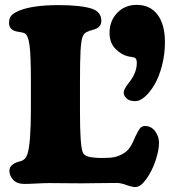

<svg xmlns="http://www.w3.org/2000/svg" viewBox="-20 -736 687 777"><path d="M480.5 -361.3Q480.5 -374.5 501 -400.4Q533.7 -440.9 533.7 -481.4Q533.7 -499.5 523.9 -502.9Q522 -503.4 518.8 -504.2Q515.6 -504.9 510 -505.9Q504.4 -506.8 499 -507.8Q471.7 -513.7 447.5 -538.1Q423.3 -562.5 423.3 -603Q423.3 -651.4 454.3 -683.8Q485.4 -716.3 533.2 -716.3Q587.4 -716.3 617.4 -676.8Q647.5 -637.2 647.5 -564.9Q647.5 -516.6 635.7 -471.2Q624 -425.8 606 -394.8Q587.9 -363.8 567.1 -345.2Q546.4 -326.7 527.8 -326.7Q503.4 -326.7 491.9 -337.9Q480.5 -349.1 480.5 -361.3ZM179.2 4.9Q157.7 4.9 128.7 6.6Q99.6 8.3 78.6 8.3Q48.8 8.3 33.4 -8.3Q18.1 -24.9 18.1 -43.9Q18.1 -61.5 32.2 -70.8Q42.5 -78.6 62 -83.5Q83 -88.4 90.8 -111.8Q105 -154.3 105 -294.9V-414.1Q105 -512.2 99.4 -553.5Q93.8 -594.7 79.1 -601.6Q73.2 -604.5 59.6 -606.4Q45.9 -608.4 39.6 -610.8Q16.6 -619.1 16.6 -643.6Q16.6 -661.6 25.1 -672.1Q33.7 -682.6 56.6 -692.4Q110.8 -715.3 217.8 -715.3Q307.1 -715.3 352.1 -700.7Q390.1 -687.5 390.1 -652.3Q390.1 -625 360.4 -616.7Q339.4 -611.3 329.1 -605.5Q318.4 -599.6 313.2 -584.2Q308.1 -568.8 305.9 -529.3Q303.7 -489.7 303.7 -407.2V-278.8Q303.7 -152.8 314 -122.1Q318.4 -106.9 338.6 -101.8Q358.9 -96.7 395.5 -96.7Q426.8 -96.7 443.6 -100.3Q460.4 -104 477.5 -113.8Q481.9 -116.2 485.6 -118.9Q489.3 -121.6 492.4 -124Q495.6 -126.5 498.8 -130.6Q502 -134.8 503.9 -137Q505.9 -139.2 508.8 -144.3Q511.7 -149.4 512.9 -151.4Q514.2 -153.3 517.1 -159.4Q520 -165.5 520.5 -167Q521 -168.5 524.2 -175.5Q527.3 -182.6 527.8 -183.6Q530.3 -187.5 534.2 -195.6Q538.1 -203.6 539.8 -206.5Q541.5 -209.5 544.9 -214.4Q548.3 -219.2 551 -221.2Q553.7 -223.1 557.9 -224.6Q562 -226.1 566.9 -226.1Q592.3 -226.1 607.9 -204.8Q623.5 -183.6 623.5 -158.7Q623.5 -127.9 609.4 -85.7Q595.2 -43.5 572 -11.2Q548.8 21 527.8 21Q514.2 21 491.5 12.7Q468.8 4.4 453.1 4.4Q421.9 4.4 376.2 5.1Q330.6 5.9 311.5 5.9Q282.7 5.9 240.7 5.4Q198.7 4.9 179.2 4.9Z"/></svg>

Font: Cooper* ExtraBold
Style: Regular
Weight: 800
Designer: Owen Earl
Foundry: indestructible type*
Version: Version 0.001